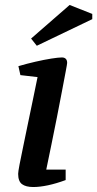

<svg xmlns="http://www.w3.org/2000/svg" viewBox="-20 -742 391 772"><path d="M114 10Q84 10 68.5 -1.5Q53 -13 53 -43Q53 -51 58.5 -80Q64 -109 73 -151.5Q82 -194 92 -243.5Q102 -293 112.5 -342Q123 -391 131 -432L62 -440L54 -476Q88 -486 123 -494Q158 -502 186.5 -506.5Q215 -511 229 -511Q239 -511 244.5 -505.5Q250 -500 250 -489Q250 -485 244 -453.5Q238 -422 229 -374.5Q220 -327 209 -271Q198 -215 186.5 -159.5Q175 -104 166 -60H244V-18Q206 -4 173 3Q140 10 114 10ZM128 -558 105 -587 260 -722 351 -686V-665Z"/></svg>

Font: Manuale SemiBold
Style: Italic
Weight: 600
Italic angle: -11°
Designer: Eduardo Tunni / Pablo Cosgaya
Foundry: Eduardo Tunni / Pablo Cosgaya
Version: Version 1.002